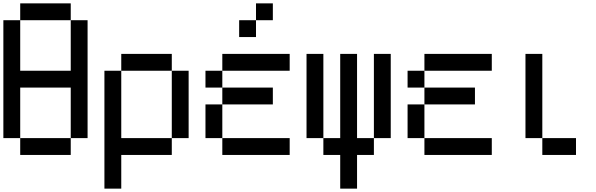

<svg xmlns="http://www.w3.org/2000/svg" viewBox="-20 -920 3540 1140"><path d="M0 -100V-800H100V-500H400V-800H500V-100H400V-400H100V-100ZM100 -100H400V0H100ZM100 -800V-900H400V-800Z M600 200V-500H700V-100H1000V0H700V200ZM700 -500V-600H1000V-500ZM1000 -100V-500H1100V-100Z M1200 -100V-300H1300V-100ZM1200 -400V-500H1300V-400ZM1300 -100H1700V0H1300ZM1300 -500V-600H1700V-500ZM1300 -400H1600V-300H1300ZM1400 -700V-800H1500V-700ZM1500 -800V-900H1600V-800Z M1800 -100V-600H1900V-100ZM1900 -100H2000V-600H2100V-100H2200V0H2100V200H2000V0H1900ZM2200 -100V-600H2300V-100Z M2400 -100V-300H2500V-100ZM2400 -400V-500H2500V-400ZM2500 -100H2900V0H2500ZM2500 -500V-600H2900V-500ZM2500 -400H2800V-300H2500Z M3400 -100V0H3200V-100ZM3100 -100V-600H3200V-100Z"/></svg>

Font: Galmuri9 Regular
Style: Regular
Weight: 400
Designer: Lee Minseo (quiple)
Version: Version 2.399;hotconv 1.1.1;makeotfexe 2.6.0 DEVELOPMENT